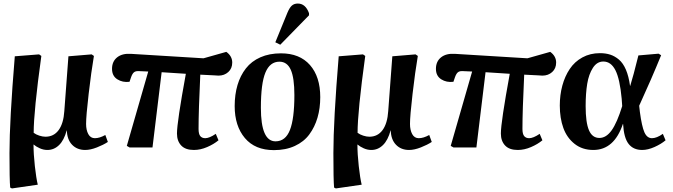

<svg xmlns="http://www.w3.org/2000/svg" viewBox="-20 -827 3777 1077"><path d="M191.9 209 46.9 230 37.1 225.1Q33.2 182.6 33.2 32.2Q33.2 -149.9 63 -511.2L199.2 -522L211.9 -513.2Q168.9 -201.7 168.9 -82Q181.6 -72.3 200.4 -66.2Q219.2 -60.1 234.9 -60.1Q281.7 -60.1 309.1 -97.4Q336.4 -134.8 340.8 -204.1L363.8 -511.2L494.1 -522L506.8 -513.2Q491.7 -424.3 477.3 -300.3Q462.9 -176.3 462.9 -131.8Q462.9 -97.7 475.3 -74.7Q487.8 -51.8 512.2 -51.8Q538.6 -51.8 570.8 -69.8L585 -30.8Q560.5 -14.6 523.9 -0.2Q487.3 14.2 458 14.2Q412.6 14.2 384.5 -14.9Q356.4 -43.9 355 -95.2H354Q339.4 -40.5 311.3 -13.2Q283.2 14.2 246.1 14.2Q224.1 14.2 203.4 4.9Q182.6 -4.4 168.9 -16.1H168Q168 36.6 175.5 104.7Q183.1 172.9 191.9 209Z M1067.4 14.2Q1020 14.2 996.3 -11Q972.7 -36.1 972.7 -78.1Q972.7 -141.6 1022.5 -413.1Q1007.3 -414.1 959.5 -417.2Q911.6 -420.4 886.7 -421.9L835.4 0H706.5L691.4 -8.8L811.5 -425.8L756.3 -428.2Q740.2 -428.7 731.2 -421.1Q722.2 -413.6 715.3 -394L706.5 -368.2Q668 -363.3 638.2 -382.1Q608.4 -400.9 608.4 -440.9Q608.4 -482.4 637.2 -505.4Q666 -528.3 715.3 -524.9L1121.6 -500L1249.5 -536.1Q1282.7 -512.2 1282.7 -476.1Q1282.7 -442.9 1260.5 -422.9Q1238.3 -402.8 1205.6 -402.8Q1199.7 -403.3 1181.9 -404.3Q1164.1 -405.3 1143.6 -406.2Q1123 -407.2 1103.5 -408.2Q1093.8 -204.6 1093.8 -104Q1093.8 -75.2 1103.5 -63.5Q1113.3 -51.8 1131.3 -51.8Q1154.3 -51.8 1190.4 -76.2L1205.6 -40Q1179.2 -18.1 1141.8 -2Q1104.5 14.2 1067.4 14.2Z M1713.4 -741.2 1552.2 -576.2 1524.4 -589.8 1592.3 -755.9Q1604 -783.7 1616.9 -795.4Q1629.9 -807.1 1650.4 -807.1Q1693.8 -807.1 1713.4 -752.9ZM1516.6 15.1Q1410.6 15.1 1353.5 -52.7Q1296.4 -120.6 1296.4 -231.9Q1296.4 -296.9 1312.3 -350.1Q1328.1 -403.3 1359.4 -443.4Q1390.6 -483.4 1440.7 -505.6Q1490.7 -527.8 1556.2 -527.8Q1661.1 -527.8 1718.8 -462.2Q1776.4 -396.5 1776.4 -282.2Q1776.4 -219.7 1761 -167Q1745.6 -114.3 1715.1 -73Q1684.6 -31.7 1633.8 -8.3Q1583 15.1 1516.6 15.1ZM1525.4 -34.2Q1581.5 -34.2 1606.4 -97.9Q1631.3 -161.6 1631.3 -293.9Q1631.3 -390.1 1611.1 -435.5Q1590.8 -481 1547.4 -481Q1494.1 -481 1468.8 -419.9Q1443.4 -358.9 1443.4 -222.2Q1443.4 -34.2 1525.4 -34.2Z M2008.8 209 1863.8 230 1854 225.1Q1850.1 182.6 1850.1 32.2Q1850.1 -149.9 1879.9 -511.2L2016.1 -522L2028.8 -513.2Q1985.8 -201.7 1985.8 -82Q1998.5 -72.3 2017.3 -66.2Q2036.1 -60.1 2051.8 -60.1Q2098.6 -60.1 2126 -97.4Q2153.3 -134.8 2157.7 -204.1L2180.7 -511.2L2311 -522L2323.7 -513.2Q2308.6 -424.3 2294.2 -300.3Q2279.8 -176.3 2279.8 -131.8Q2279.8 -97.7 2292.2 -74.7Q2304.7 -51.8 2329.1 -51.8Q2355.5 -51.8 2387.7 -69.8L2401.9 -30.8Q2377.4 -14.6 2340.8 -0.2Q2304.2 14.2 2274.9 14.2Q2229.5 14.2 2201.4 -14.9Q2173.3 -43.9 2171.9 -95.2H2170.9Q2156.2 -40.5 2128.2 -13.2Q2100.1 14.2 2063 14.2Q2041 14.2 2020.3 4.9Q1999.5 -4.4 1985.8 -16.1H1984.9Q1984.9 36.6 1992.4 104.7Q2000 172.9 2008.8 209Z M2884.3 14.2Q2836.9 14.2 2813.2 -11Q2789.6 -36.1 2789.6 -78.1Q2789.6 -141.6 2839.4 -413.1Q2824.2 -414.1 2776.4 -417.2Q2728.5 -420.4 2703.6 -421.9L2652.3 0H2523.4L2508.3 -8.8L2628.4 -425.8L2573.2 -428.2Q2557.1 -428.7 2548.1 -421.1Q2539.1 -413.6 2532.2 -394L2523.4 -368.2Q2484.9 -363.3 2455.1 -382.1Q2425.3 -400.9 2425.3 -440.9Q2425.3 -482.4 2454.1 -505.4Q2482.9 -528.3 2532.2 -524.9L2938.5 -500L3066.4 -536.1Q3099.6 -512.2 3099.6 -476.1Q3099.6 -442.9 3077.4 -422.9Q3055.2 -402.8 3022.5 -402.8Q3016.6 -403.3 2998.8 -404.3Q2981 -405.3 2960.4 -406.2Q2939.9 -407.2 2920.4 -408.2Q2910.6 -204.6 2910.6 -104Q2910.6 -75.2 2920.4 -63.5Q2930.2 -51.8 2948.2 -51.8Q2971.2 -51.8 3007.3 -76.2L3022.5 -40Q2996.1 -18.1 2958.7 -2Q2921.4 14.2 2884.3 14.2Z M3308.1 14.2Q3246.6 14.2 3203.4 -19.8Q3160.2 -53.7 3140.1 -108.9Q3120.1 -164.1 3120.1 -234.9Q3120.1 -294.4 3134.3 -346.7Q3148.4 -398.9 3175.8 -439.9Q3203.1 -481 3246.8 -504.9Q3290.5 -528.8 3345.2 -528.8Q3377.4 -528.8 3403.1 -520.5Q3428.7 -512.2 3451.9 -492.7Q3475.1 -473.1 3491 -436Q3506.8 -398.9 3514.2 -345.2H3515.1Q3532.2 -399.4 3561 -516.1L3674.3 -525.9L3688.5 -517.1Q3633.8 -382.8 3565.4 -233.9L3569.3 -199.2Q3580.1 -118.2 3594.7 -85Q3609.4 -51.8 3637.2 -51.8Q3663.6 -51.8 3698.2 -76.2L3713.4 -40Q3688.5 -19 3651.4 -2.4Q3614.3 14.2 3582 14.2Q3532.7 14.2 3506.1 -19.8Q3479.5 -53.7 3475.1 -131.8H3474.1Q3425.3 14.2 3308.1 14.2ZM3342.3 -53.2Q3380.4 -53.2 3410.9 -95.9Q3441.4 -138.7 3470.2 -231.9L3467.3 -272.9Q3457 -384.3 3432.1 -433.1Q3407.2 -481.9 3364.3 -481.9Q3328.6 -481.9 3305.7 -446.3Q3282.7 -410.6 3273.9 -356.9Q3265.1 -303.2 3265.1 -231.9Q3265.1 -139.6 3283.7 -96.4Q3302.2 -53.2 3342.3 -53.2Z"/></svg>

Font: Literata SemiBold
Style: Italic
Weight: 650
Italic angle: -2.39999°
Designer: Latin by Veronika Burian and Jose Scaglione. Greek by Irene Vlachou. Cyrillic by Vera Evstafieva
Foundry: TypeTogether
Version: Version 3.021